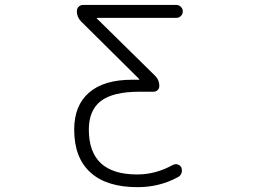

<svg xmlns="http://www.w3.org/2000/svg" viewBox="-20 -774 1040 782"><path d="M544.9 -449.2Q546.9 -449.2 547.4 -450.2Q547.9 -451.2 546.9 -452.1L310.5 -686.5Q293 -704.1 293 -728.5Q293 -739.3 300.3 -746.6Q307.6 -753.9 318.4 -753.9H698.2Q709 -753.9 716.8 -746.1Q724.6 -738.3 724.6 -727.5Q724.6 -716.8 716.8 -709Q709 -701.2 698.2 -701.2H377Q375 -701.2 374.5 -700.2Q374 -699.2 375 -698.2L612.3 -464.8Q628.9 -448.2 628.9 -423.8Q628.9 -414.1 622.1 -407.2Q615.2 -400.4 605.5 -400.4H547.9Q440.4 -400.4 391.1 -362.8Q341.8 -325.2 341.8 -246.1Q341.8 -63.5 538.1 -63.5Q539.1 -63.5 540 -63.5Q614.3 -63.5 684.6 -102.5Q694.3 -107.4 704.1 -104Q713.9 -100.6 718.8 -91.8Q722.7 -80.1 719.2 -69.3Q715.8 -58.6 705.1 -52.7Q629.9 -11.7 540 -11.7Q414.1 -11.7 348.1 -71.8Q282.2 -131.8 282.2 -246.1Q282.2 -344.7 342.8 -397Q403.3 -449.2 517.6 -449.2Z"/></svg>

Font: Rounded-L Mgen+ 1mn light
Style: Regular
Weight: 200
Designer: [Source Han Sans]
Ryoko NISHIZUKA  (kana & ideographs); Paul D. Hunt (Latin, Greek & Cyrillic); Wenlong ZHANG  (bopomofo
Version: Version 1.059.20150602